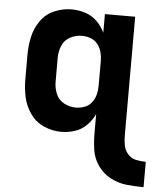

<svg xmlns="http://www.w3.org/2000/svg" viewBox="-54 -585 725 853"><g transform="rotate(5 309.0 -158.5)"><path d="M618 221V108Q596 108 574.5 103.5Q553 99 538 82Q523 65 519 43.5Q515 22 515 0V-530H380V-447Q367 -475 344.5 -497Q322 -519 292 -528.5Q262 -538 231 -538Q192 -538 154.5 -522Q117 -506 93.5 -472.5Q70 -439 61.5 -399.5Q53 -360 53 -320V-210Q53 -170 61.5 -131Q70 -92 93.5 -58.5Q117 -25 154.5 -8.5Q192 8 231 8Q262 8 292 -1.5Q322 -11 344.5 -33.5Q367 -56 380 -84V0Q380 38 385.5 75.5Q391 113 413.5 145Q436 177 470 195Q504 213 542 217Q580 221 618 221ZM287 -105Q260 -105 235 -118Q210 -131 199 -157Q188 -183 188 -210V-320Q188 -347 199 -373Q210 -399 235 -412Q260 -425 287 -425Q307 -425 326 -418Q345 -411 357.5 -395Q370 -379 375 -359.5Q380 -340 380 -320V-210Q380 -190 375 -170.5Q370 -151 357.5 -135Q345 -119 326 -112Q307 -105 287 -105Z"/></g></svg>

Font: Iosevka Sparkle Extrabold
Style: Regular
Weight: 800
Designer: Belleve Invis
Foundry: Belleve Invis
Version: Version 4.5.0; ttfautohint (v1.8.3)